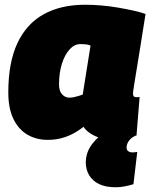

<svg xmlns="http://www.w3.org/2000/svg" viewBox="-20 -580 640 810"><path d="M456 10Q431 10 407.5 3.5Q384 -3 364.5 -15Q345 -27 332 -45Q311 -28 287 -15.5Q263 -3 237 3.5Q211 10 181 10Q133 10 95.5 -12Q58 -34 36.5 -78.5Q15 -123 15 -190Q15 -316 53.5 -398Q92 -480 164.5 -520Q237 -560 339 -560Q372 -560 407.5 -557Q443 -554 477.5 -548Q512 -542 542 -535.5Q572 -529 594 -521Q580 -433 570.5 -373.5Q561 -314 555 -278Q549 -242 546 -223Q543 -204 542 -196Q541 -188 541 -186Q541 -178 544 -174Q547 -170 555 -170Q558 -170 562 -170Q566 -170 569 -171L556 -10Q540 -2 511.5 4Q483 10 456 10ZM329 -181 362 -388Q352 -392 341 -393Q330 -394 319 -394Q294 -394 273.5 -371.5Q253 -349 241 -310.5Q229 -272 229 -224Q229 -196 242 -182Q255 -168 272 -168Q282 -168 291.5 -170Q301 -172 311 -175Q321 -178 329 -181ZM438 -31 558 -10Q536 -2 525 12.5Q514 27 514 43Q514 52 520.5 57.5Q527 63 540 63Q547 63 552 62Q557 61 559 61L543 197Q524 203 505 206.5Q486 210 467 210Q426 210 398 196.5Q370 183 356 159Q342 135 342 106Q342 62 369.5 26.5Q397 -9 438 -31Z"/></svg>

Font: Georama ExtraCondensed Thin Black
Style: Italic
Weight: 900
Italic angle: -9°
Version: Version 1.001